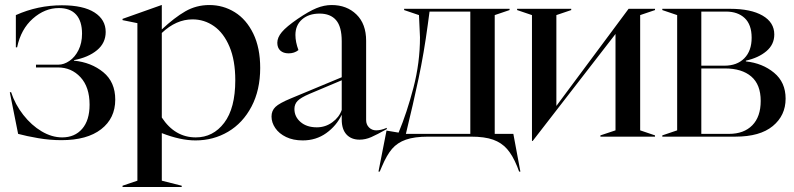

<svg xmlns="http://www.w3.org/2000/svg" viewBox="-20 -543 3156 763"><path d="M52 -11 19 -176 24 -177Q40 -128 72.5 -86.5Q105 -45 145.5 -21Q186 3 227 3Q277 3 306.5 -31Q336 -65 336 -127Q336 -197 300 -236Q264 -275 210 -275H123V-286H212Q234 -286 256 -301Q278 -316 292 -344Q306 -372 306 -409Q306 -459 282.5 -485Q259 -511 214 -511Q158 -511 110.5 -469Q63 -427 48 -355H43V-483Q130 -522 226 -522Q311 -522 355.5 -493.5Q400 -465 400 -416Q400 -372 365.5 -343.5Q331 -315 274 -304V-302Q343 -295 390.5 -256Q438 -217 438 -147Q438 -73 382 -29.5Q326 14 224 14Q178 14 131.5 6Q85 -2 52 -11Z M467 195 526 175V-451L467 -463V-468L622 -523H623V-426Q673 -473 716.5 -498Q760 -523 812 -523Q867 -523 913 -494.5Q959 -466 986.5 -409.5Q1014 -353 1014 -273Q1014 -185 979.5 -119.5Q945 -54 886.5 -19.5Q828 15 757 15Q697 15 623 -14V175L702 195V200H467ZM623 -76Q675 3 758 3Q827 3 871 -55Q915 -113 915 -224Q915 -303 892 -357.5Q869 -412 830.5 -439Q792 -466 745 -466Q680 -466 623 -412Z M1059 -80Q1059 -103 1074.5 -118Q1090 -133 1136 -152L1338 -236V-379Q1338 -437 1315.5 -463Q1293 -489 1250 -489Q1207 -489 1180.5 -466Q1154 -443 1154 -404Q1154 -376 1166 -344Q1150 -331 1127 -331Q1106 -331 1094 -342Q1082 -353 1082 -373Q1082 -394 1100 -415.5Q1118 -437 1163 -468Q1207 -498 1237.5 -510.5Q1268 -523 1298 -523Q1358 -523 1396.5 -485.5Q1435 -448 1435 -381V-66Q1435 -48 1446.5 -36.5Q1458 -25 1475 -25Q1494 -25 1517 -35V-30Q1478 -8 1455 2Q1432 12 1409 12Q1376 12 1357 -8.5Q1338 -29 1338 -68V-87Q1317 -43 1276.5 -14Q1236 15 1183 15Q1145 15 1117 1.5Q1089 -12 1074 -34Q1059 -56 1059 -80ZM1239 -37Q1273 -37 1300.5 -57Q1328 -77 1338 -106V-224L1210 -170Q1175 -155 1162.5 -142Q1150 -129 1150 -110Q1150 -79 1174.5 -58Q1199 -37 1239 -37Z M1516 -24 1564 -16Q1597 -95 1623 -194.5Q1649 -294 1649 -395Q1649 -398 1646 -461L1645 -483L1586 -503V-508H2005V-503L1946 -483V-11H2020L2048 139H2043L2035 118Q2017 74 1995 49Q1973 24 1939.5 12Q1906 0 1851 0H1682Q1627 0 1593 12Q1559 24 1538 48.5Q1517 73 1498 118L1489 139H1484ZM1849 -11V-497H1687L1680 -445Q1665 -333 1643.5 -231.5Q1622 -130 1593 -11Z M2094 -483 2035 -503V-508H2250V-503L2191 -483V-122L2478 -508H2583V-503L2524 -483V-25L2583 -5V0H2366V-5L2426 -25V-408L2097 17H2094Z M2612 -5 2671 -25V-483L2612 -503V-508H2881Q2964 -508 3010.5 -481Q3057 -454 3057 -406Q3057 -366 3025.5 -339.5Q2994 -313 2944 -302V-299Q3010 -292 3056 -254Q3102 -216 3102 -151Q3102 -84 3051 -42Q3000 0 2903 0H2612ZM2877 -11Q2936 -11 2969.5 -45Q3003 -79 3003 -142Q3003 -207 2965.5 -239Q2928 -271 2861 -271H2767V-11ZM2859 -282Q2909 -282 2938 -311.5Q2967 -341 2967 -393Q2967 -445 2939.5 -471Q2912 -497 2865 -497H2767V-282Z"/></svg>

Font: Nyght Serif
Style: Regular
Weight: 400
Designer: Maksym Kobuzan
Version: Version 0.410